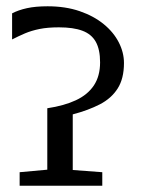

<svg xmlns="http://www.w3.org/2000/svg" viewBox="-20 -591 450 611"><path d="M42.5 0V-43L130.5 -51V-246.5Q184 -254.5 221.5 -272Q259 -289.5 278.8 -319.2Q298.5 -349 298.5 -392.5Q298.5 -433.5 284.8 -458Q271 -482.5 242.2 -493.2Q213.5 -504 167.5 -504Q132 -504 106 -498.8Q80 -493.5 59.5 -484.8Q39 -476 18.5 -465.5V-548.5Q38.5 -559 65.8 -565Q93 -571 131.5 -571Q188.5 -571 233.5 -555.5Q278.5 -540 310 -514.2Q341.5 -488.5 358 -456.2Q374.5 -424 374.5 -390.5Q374.5 -341 354.5 -309.5Q334.5 -278 297.8 -259Q261 -240 211.5 -227V-50L305.5 -43V0Z"/></svg>

Font: Merriweather Light
Style: Regular
Weight: 300
Designer: Eben Sorkin
Foundry: Eben Sorkin
Version: Version 2.100